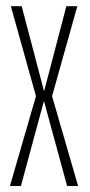

<svg xmlns="http://www.w3.org/2000/svg" viewBox="-20 -618 300 638"><path d="M13 0 99.5 -298.5 16 -597.5H52L126.5 -314.5L200.5 -597.5H237L153 -298.5L239.5 0H203L126 -282.5L49.5 0Z"/></svg>

Font: Anybody Condensed ExtraLight
Style: Regular
Weight: 200
Width: 3
Designer: Tyler Finck
Foundry: Etcetera Type Company
Version: Version 1.010; ttfautohint (v1.8.3) -l 8 -r 50 -G 200 -x 14 